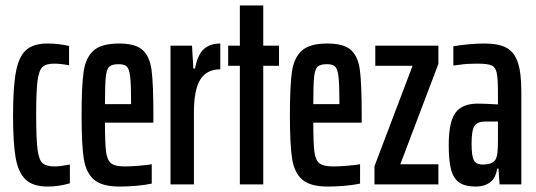

<svg xmlns="http://www.w3.org/2000/svg" viewBox="-20 -678 1970 706"><path d="M28 -253Q28 -360 39 -416Q50 -472 77 -495Q104 -518 155 -518Q194 -518 234 -509V-438Q202 -444 179 -444Q149 -444 136 -431.5Q123 -419 118 -381Q113 -343 113 -257Q113 -167 118 -128.5Q123 -90 136.5 -78Q150 -66 181 -66Q200 -66 237 -73V-4Q195 8 156 8Q101 8 74 -18Q47 -44 37.5 -98Q28 -152 28 -253Z M544 -227H366Q366 -151 370 -120Q374 -89 388.5 -77.5Q403 -66 439 -66Q461 -66 490.5 -68.5Q520 -71 538 -74V-3Q516 2 483.5 5Q451 8 420 8Q355 8 325.5 -17.5Q296 -43 288 -95Q280 -147 280 -254Q280 -363 287.5 -414.5Q295 -466 324 -492Q353 -518 418 -518Q478 -518 504.5 -494Q531 -470 537.5 -419Q544 -368 544 -255ZM366 -295H462V-306Q462 -370 458.5 -397.5Q455 -425 446 -433.5Q437 -442 416 -442Q392 -442 382 -433Q372 -424 369 -395Q366 -366 366 -295Z M607 -510H686L691 -426H697Q707 -478 730 -498Q753 -518 790 -518V-423Q740 -423 716.5 -385.5Q693 -348 693 -263V0H607Z M862 0V-436H819V-510H862V-658H948V-510H1006V-436H948V0Z M1310 -227H1132Q1132 -151 1136 -120Q1140 -89 1154.5 -77.5Q1169 -66 1205 -66Q1227 -66 1256.5 -68.5Q1286 -71 1304 -74V-3Q1282 2 1249.5 5Q1217 8 1186 8Q1121 8 1091.5 -17.5Q1062 -43 1054 -95Q1046 -147 1046 -254Q1046 -363 1053.5 -414.5Q1061 -466 1090 -492Q1119 -518 1184 -518Q1244 -518 1270.5 -494Q1297 -470 1303.5 -419Q1310 -368 1310 -255ZM1132 -295H1228V-306Q1228 -370 1224.5 -397.5Q1221 -425 1212 -433.5Q1203 -442 1182 -442Q1158 -442 1148 -433Q1138 -424 1135 -395Q1132 -366 1132 -295Z M1357 0V-67L1497 -436H1360V-510H1592V-443L1452 -74H1592V0Z M1630 -145Q1630 -229 1654.5 -263Q1679 -297 1737 -297Q1760 -297 1811 -294V-336Q1811 -389 1806.5 -410Q1802 -431 1787.5 -437.5Q1773 -444 1735 -444Q1698 -444 1674.5 -440.5Q1651 -437 1647 -437V-508Q1710 -518 1761 -518Q1813 -518 1842 -502.5Q1871 -487 1884 -449Q1897 -411 1897 -340V0H1817L1813 -58H1808Q1803 -23 1782 -7.5Q1761 8 1730 8Q1690 8 1668.5 -7Q1647 -22 1638.5 -55Q1630 -88 1630 -145ZM1809 -115Q1811 -131 1811 -162V-197V-231H1762Q1736 -231 1725 -215Q1714 -199 1714 -150Q1714 -106 1722 -89.5Q1730 -73 1756 -73Q1778 -73 1792 -81Q1806 -89 1809 -115Z"/></svg>

Font: Saira Ultra Condensed SemiBold
Style: Regular
Weight: 600
Width: 1
Designer: Hector Gatti with collaboration of the Omnibus-Type team
Foundry: Omnibus-Type
Version: Version 1.001; ttfautohint (v1.8)